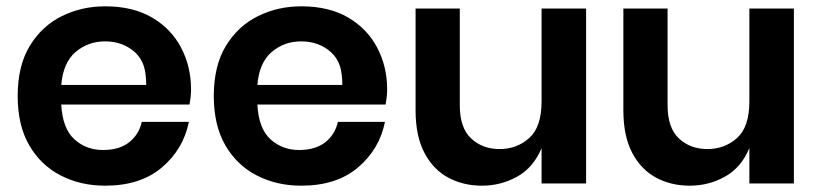

<svg xmlns="http://www.w3.org/2000/svg" viewBox="-20 -581 2598 608"><path d="M313 7Q235 7 172 -25.5Q109 -58 72.5 -121Q36 -184 36 -277Q36 -373 74.5 -436Q113 -499 176 -530Q239 -561 313 -561Q401 -561 461.5 -525.5Q522 -490 553.5 -430Q585 -370 585 -298Q585 -277 580 -250H174Q178 -174 215.5 -140Q253 -106 306 -106Q358 -106 389 -130.5Q420 -155 429 -195H578Q561 -109 493 -51Q425 7 313 7ZM443 -312Q443 -347 435.5 -371.5Q428 -396 408 -415Q369 -450 313 -450Q259 -450 219.5 -416.5Q180 -383 174 -312Z M934 7Q856 7 793 -25.5Q730 -58 693.5 -121Q657 -184 657 -277Q657 -373 695.5 -436Q734 -499 797 -530Q860 -561 934 -561Q1022 -561 1082.5 -525.5Q1143 -490 1174.5 -430Q1206 -370 1206 -298Q1206 -277 1201 -250H795Q799 -174 836.5 -140Q874 -106 927 -106Q979 -106 1010 -130.5Q1041 -155 1050 -195H1199Q1182 -109 1114 -51Q1046 7 934 7ZM1064 -312Q1064 -347 1056.5 -371.5Q1049 -396 1029 -415Q990 -450 934 -450Q880 -450 840.5 -416.5Q801 -383 795 -312Z M1506 7Q1447 7 1399.5 -18.5Q1352 -44 1324 -97Q1296 -150 1296 -232V-554H1436V-248Q1436 -176 1472 -142.5Q1508 -109 1562 -109Q1617 -109 1656 -144Q1695 -179 1695 -260V-554H1836V0H1695V-112Q1669 -50 1617.5 -21.5Q1566 7 1506 7Z M2164 7Q2105 7 2057.5 -18.5Q2010 -44 1982 -97Q1954 -150 1954 -232V-554H2094V-248Q2094 -176 2130 -142.5Q2166 -109 2220 -109Q2275 -109 2314 -144Q2353 -179 2353 -260V-554H2494V0H2353V-112Q2327 -50 2275.5 -21.5Q2224 7 2164 7Z"/></svg>

Font: Ulagadi Sans SemiBold
Style: Regular
Weight: 600
Designer: Ninad Kale (Devanagari), Jonny Pinhorn (Latin)
Foundry: Indian Type Foundry
Version: Version 3.01;March 29, 2020;FontCreator 12.0.0.2522 64-bit; 